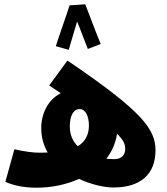

<svg xmlns="http://www.w3.org/2000/svg" viewBox="-20 -865 779 894"><path d="M304 -840C292 -801 252 -690 240 -650L300 -633C307 -656 325 -716 339 -765C357 -722 378 -663 389 -637L449 -660C428 -709 394 -803 377 -845ZM508 8C635 8 704 -54 704 -165C704 -263 645 -345 294 -583L209 -467C228 -454 246 -442 263 -431C202 -400 172 -334 172 -269C172 -226 183 -188 202 -155C184 -154 170 -154 163 -154C137 -154 94 -159 47 -170L5 -18C49 0 92 9 151 9C216 9 286 -4 348 -32C408 -4 469 8 508 8ZM305 -276C305 -323 320 -357 351 -357C379 -357 394 -323 394 -280C394 -241 379 -206 342 -184C320 -206 305 -236 305 -276ZM563 -172C563 -147 550 -124 511 -124C500 -124 488 -125 475 -126C501 -159 518 -197 525 -242C555 -213 563 -194 563 -172Z"/></svg>

Font: Noto Sans Arabic ExtCond Blk
Style: Regular
Weight: 900
Width: 2
Designer: Monotype Design Team, Nadine Chahine, Nizar Qandah and Khaled Hosny
Foundry: Monotype Imaging Inc.
Version: Version 2.012